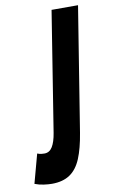

<svg xmlns="http://www.w3.org/2000/svg" viewBox="-223 -590 504 856"><g transform="rotate(-10 29.0 -162.0)"><path d="M193.7 -544 103.6 17.8Q92.4 86.8 73.7 131.8Q54.9 176.9 22.9 198.4Q-9.1 220 -58.6 220Q-74.7 220 -95.6 217.1Q-116.6 214.2 -136 206.7L-100.5 75.6Q-89.9 79.6 -82.8 80.4Q-75.8 81.2 -68.3 81.2Q-45.3 81.2 -32.1 59.6Q-18.9 38.1 -12.4 -1.9L73.9 -544Z"/></g></svg>

Font: Georama
Style: Italic
Weight: 400
Width: 2
Italic angle: -9°
Designer: Jean-Baptiste Levee
Foundry: Production Type
Version: Version 1.000